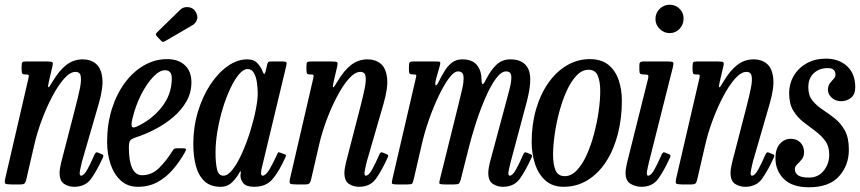

<svg xmlns="http://www.w3.org/2000/svg" viewBox="-20 -780 3639 812"><path d="M89.5 -520H179.5Q198.5 -520 201.8 -516.5Q205 -513 201.5 -498.5L186.5 -434.5Q181 -410 185 -410.8Q189 -411.5 202 -434.5Q230 -482 260.8 -505.5Q291.5 -529 330 -529Q363 -529 385.2 -510.8Q407.5 -492.5 412.5 -451.2Q417.5 -410 397.5 -341L326.5 -96Q324.5 -89 320.8 -70.8Q317 -52.5 317 -48.5Q317 -37 322.5 -37Q334.5 -37 348.8 -62.2Q363 -87.5 380 -127Q383 -133 386 -135Q389 -137 396 -134L409 -128.5Q415.5 -126 416.8 -123.5Q418 -121 415.5 -114.5Q390 -58.5 365.5 -24.2Q341 10 294 10Q270 10 251 -2.5Q232 -15 232 -49.5Q232 -57 234 -69.5Q236 -82 238.5 -92L300 -330Q311 -372.5 317.8 -405.5Q324.5 -438.5 321.5 -457.2Q318.5 -476 299.5 -476Q276.5 -476 251 -447.2Q225.5 -418.5 201 -372Q176.5 -325.5 156.5 -271.8Q136.5 -218 125 -167.5L92 -24.5Q89.5 -13 85.8 -6.5Q82 0 66.5 0H27.5Q6 0 2.2 -3.8Q-1.5 -7.5 2 -24.5L100 -447.5Q103 -460.5 101 -462.8Q99 -465 93 -465H88.5Q76 -465 73.8 -469.5Q71.5 -474 71.5 -486.5V-500.5Q71.5 -513 74.5 -516.5Q77.5 -520 89.5 -520Z M433 -180Q433 -255 453 -318.8Q473 -382.5 508.2 -430Q543.5 -477.5 589.5 -503.8Q635.5 -530 687 -530Q734 -530 761.8 -504.2Q789.5 -478.5 789.5 -432Q789.5 -388 768.5 -351.2Q747.5 -314.5 713 -285Q678.5 -255.5 636.8 -233.8Q595 -212 553 -198.5Q537 -193.5 531 -186.2Q525 -179 525 -155Q525 -99.5 539 -69.2Q553 -39 580.5 -39Q622 -39 653 -69.8Q684 -100.5 711 -144Q715 -150.5 719.2 -151.8Q723.5 -153 734.5 -153H749Q763.5 -153 766 -150.2Q768.5 -147.5 762 -136Q740.5 -97.5 712.2 -64.2Q684 -31 647.2 -10.5Q610.5 10 563.5 10Q519.5 10 490.5 -16.8Q461.5 -43.5 447.2 -86.8Q433 -130 433 -180ZM557 -244Q622.5 -274 664.2 -327.2Q706 -380.5 706.5 -447Q707.5 -483 677.5 -483Q654.5 -483 627.2 -454.2Q600 -425.5 576.5 -379Q553 -332.5 540 -278Q535 -258 537 -247.2Q539 -236.5 557 -244ZM807.5 -730Q818.5 -711.5 812.8 -696.2Q807 -681 794 -673.5L680 -607Q673.5 -603 669.8 -602.8Q666 -602.5 660.5 -608.5L643.5 -626.5Q635.5 -635 643.5 -642.5L741.5 -738Q755.5 -752 776.5 -749.8Q797.5 -747.5 807.5 -730Z M1187 -114.5Q1162 -58.5 1134.2 -24.2Q1106.5 10 1055 10Q1021 10 1008.8 -5.5Q996.5 -21 997 -38Q997 -41.5 997.5 -43.8Q998 -46 998.5 -50Q999 -55.5 997.2 -55.5Q995.5 -55.5 992.5 -50Q982 -29.5 962.2 -9.8Q942.5 10 913 10Q869.5 10 844.2 -14.2Q819 -38.5 808.2 -79.2Q797.5 -120 797.5 -170Q797.5 -243 817.2 -308Q837 -373 870 -422.8Q903 -472.5 943.5 -500.8Q984 -529 1025.5 -529Q1054.5 -529 1069.2 -512.2Q1084 -495.5 1089.5 -480.5Q1094 -468.5 1097.2 -467.5Q1100.5 -466.5 1103.5 -479L1110 -507Q1111.5 -514 1114.2 -517Q1117 -520 1125 -520H1173.5Q1188.5 -520 1191 -516.5Q1193.5 -513 1190.5 -501L1087 -69Q1084 -58 1084 -48.5Q1084 -37 1090.5 -37Q1103.5 -37 1118.8 -62.2Q1134 -87.5 1152 -127Q1155 -133.5 1156.2 -135.2Q1157.5 -137 1164.5 -134.5L1181.5 -128.5Q1188.5 -126.5 1189.2 -123.8Q1190 -121 1187 -114.5ZM1070 -385Q1070 -409.5 1066.2 -433.2Q1062.5 -457 1053.2 -472.5Q1044 -488 1027 -488Q1009.5 -488 990.5 -465.5Q971.5 -443 953.8 -405.2Q936 -367.5 922 -321.2Q908 -275 899.8 -226.5Q891.5 -178 891.5 -135Q891.5 -91 897.8 -64Q904 -37 925 -37Q944 -37 964.2 -63.5Q984.5 -90 1003.5 -132.2Q1022.5 -174.5 1037.5 -222.2Q1052.5 -270 1061.2 -313.5Q1070 -357 1070 -385Z M1294 -520H1384Q1403 -520 1406.2 -516.5Q1409.5 -513 1406 -498.5L1391 -434.5Q1385.5 -410 1389.5 -410.8Q1393.5 -411.5 1406.5 -434.5Q1434.5 -482 1465.2 -505.5Q1496 -529 1534.5 -529Q1567.5 -529 1589.8 -510.8Q1612 -492.5 1617 -451.2Q1622 -410 1602 -341L1531 -96Q1529 -89 1525.2 -70.8Q1521.5 -52.5 1521.5 -48.5Q1521.5 -37 1527 -37Q1539 -37 1553.2 -62.2Q1567.5 -87.5 1584.5 -127Q1587.5 -133 1590.5 -135Q1593.5 -137 1600.5 -134L1613.5 -128.5Q1620 -126 1621.2 -123.5Q1622.5 -121 1620 -114.5Q1594.5 -58.5 1570 -24.2Q1545.5 10 1498.5 10Q1474.5 10 1455.5 -2.5Q1436.5 -15 1436.5 -49.5Q1436.5 -57 1438.5 -69.5Q1440.5 -82 1443 -92L1504.5 -330Q1515.5 -372.5 1522.2 -405.5Q1529 -438.5 1526 -457.2Q1523 -476 1504 -476Q1481 -476 1455.5 -447.2Q1430 -418.5 1405.5 -372Q1381 -325.5 1361 -271.8Q1341 -218 1329.5 -167.5L1296.5 -24.5Q1294 -13 1290.2 -6.5Q1286.5 0 1271 0H1232Q1210.5 0 1206.8 -3.8Q1203 -7.5 1206.5 -24.5L1304.5 -447.5Q1307.5 -460.5 1305.5 -462.8Q1303.5 -465 1297.5 -465H1293Q1280.5 -465 1278.2 -469.5Q1276 -474 1276 -486.5V-500.5Q1276 -513 1279 -516.5Q1282 -520 1294 -520Z M1728.5 -520H1821.5Q1837.5 -520 1840.5 -518.5Q1843.5 -517 1840.5 -503.5L1824 -445.5Q1818.5 -421.5 1822.8 -419Q1827 -416.5 1838.5 -440.5Q1848.5 -460.5 1861 -481Q1873.5 -501.5 1891.5 -515.2Q1909.5 -529 1934.5 -529Q1977 -529 1996.5 -505.5Q2016 -482 2016.5 -443.5Q2017 -425 2021.2 -424.2Q2025.5 -423.5 2035 -443Q2055.5 -484 2079.8 -506.5Q2104 -529 2139 -529Q2195.5 -529 2214.8 -487.2Q2234 -445.5 2205.5 -341L2140 -96Q2138 -89 2134 -70.8Q2130 -52.5 2130 -48.5Q2130 -37 2135.5 -37Q2147.5 -37 2161.8 -62.2Q2176 -87.5 2193 -127Q2196 -133 2199 -135Q2202 -137 2209 -134L2222 -128.5Q2228.5 -126 2229.8 -123.5Q2231 -121 2228.5 -114.5Q2203 -58.5 2178.5 -24.2Q2154 10 2107 10Q2083 10 2064 -2.5Q2045 -15 2045 -49.5Q2045 -57 2047 -69.8Q2049 -82.5 2051.5 -92L2115.5 -330Q2127 -372 2135.5 -405.5Q2144 -439 2142.2 -458.5Q2140.5 -478 2120.5 -478Q2099.5 -478 2077.2 -447.5Q2055 -417 2033.5 -368Q2012 -319 1993.5 -262.2Q1975 -205.5 1962 -153L1928.5 -20.5Q1925 -7.5 1920.8 -3.8Q1916.5 0 1900 0H1862Q1839.5 0 1838.2 -4.2Q1837 -8.5 1841.5 -26L1917 -330Q1927.5 -371.5 1935 -405Q1942.5 -438.5 1940 -458.2Q1937.5 -478 1917 -478Q1900.5 -478 1879.2 -449.8Q1858 -421.5 1835.8 -375.2Q1813.5 -329 1794.2 -274Q1775 -219 1763 -166L1729.5 -21Q1726 -7 1723 -3.5Q1720 0 1702.5 0H1660.5Q1638 0 1637.2 -4.8Q1636.5 -9.5 1640.5 -27L1737 -442.5Q1740.5 -457.5 1740.5 -461.2Q1740.5 -465 1733 -465H1731.5Q1718.5 -465 1714 -467.8Q1709.5 -470.5 1709.5 -483.5V-497.5Q1709.5 -511 1712.2 -515.5Q1715 -520 1728.5 -520Z M2228.5 -180Q2228.5 -254 2247 -317.8Q2265.5 -381.5 2298.8 -429Q2332 -476.5 2377 -503.2Q2422 -530 2474.5 -530Q2523 -530 2552.8 -506Q2582.5 -482 2596.2 -442Q2610 -402 2610 -354Q2610 -279.5 2593 -213.5Q2576 -147.5 2543.8 -97.2Q2511.5 -47 2465.8 -18.5Q2420 10 2363 10Q2317 10 2287 -16.5Q2257 -43 2242.8 -86.5Q2228.5 -130 2228.5 -180ZM2319 -125Q2319 -84.5 2329.5 -59.8Q2340 -35 2368.5 -35Q2396 -35 2419.5 -59.8Q2443 -84.5 2461.2 -125Q2479.5 -165.5 2492.2 -213.5Q2505 -261.5 2511.8 -309.2Q2518.5 -357 2518.5 -395Q2518.5 -435.5 2508 -460.2Q2497.5 -485 2469 -485Q2441.5 -485 2418 -460.2Q2394.5 -435.5 2376.2 -395Q2358 -354.5 2345.2 -306.5Q2332.5 -258.5 2325.8 -210.8Q2319 -163 2319 -125Z M2752 -700Q2752 -725 2769.8 -742.5Q2787.5 -760 2812 -760Q2837 -760 2854.5 -742.5Q2872 -725 2871 -700Q2870.5 -675.5 2853.8 -657.8Q2837 -640 2812 -640Q2787.5 -640 2769.8 -657.8Q2752 -675.5 2752 -700ZM2825.5 -495 2725 -96Q2723 -89 2719.2 -70.8Q2715.5 -52.5 2715.5 -48.5Q2715.5 -37 2721 -37Q2733 -37 2747.2 -62.2Q2761.5 -87.5 2778.5 -127Q2781.5 -133 2784.5 -135Q2787.5 -137 2794.5 -134L2807.5 -128.5Q2814 -126 2815.2 -123.5Q2816.5 -121 2814 -114.5Q2788.5 -58.5 2764 -24.2Q2739.5 10 2692.5 10Q2668.5 10 2647 -2.5Q2625.5 -15 2625.5 -49.5Q2625.5 -57 2627.5 -69.5Q2629.5 -82 2632 -92L2721 -448Q2723.5 -459 2720.5 -462Q2717.5 -465 2705 -465H2704Q2691.5 -465 2687.8 -468.2Q2684 -471.5 2684 -484V-504Q2684 -514.5 2688.2 -517.2Q2692.5 -520 2702 -520H2805Q2824 -520 2826.8 -516Q2829.5 -512 2825.5 -495Z M2927 -520H3017Q3036 -520 3039.2 -516.5Q3042.5 -513 3039 -498.5L3024 -434.5Q3018.5 -410 3022.5 -410.8Q3026.5 -411.5 3039.5 -434.5Q3067.5 -482 3098.2 -505.5Q3129 -529 3167.5 -529Q3200.5 -529 3222.8 -510.8Q3245 -492.5 3250 -451.2Q3255 -410 3235 -341L3164 -96Q3162 -89 3158.2 -70.8Q3154.5 -52.5 3154.5 -48.5Q3154.5 -37 3160 -37Q3172 -37 3186.2 -62.2Q3200.5 -87.5 3217.5 -127Q3220.5 -133 3223.5 -135Q3226.5 -137 3233.5 -134L3246.5 -128.5Q3253 -126 3254.2 -123.5Q3255.5 -121 3253 -114.5Q3227.5 -58.5 3203 -24.2Q3178.5 10 3131.5 10Q3107.5 10 3088.5 -2.5Q3069.5 -15 3069.5 -49.5Q3069.5 -57 3071.5 -69.5Q3073.5 -82 3076 -92L3137.5 -330Q3148.5 -372.5 3155.2 -405.5Q3162 -438.5 3159 -457.2Q3156 -476 3137 -476Q3114 -476 3088.5 -447.2Q3063 -418.5 3038.5 -372Q3014 -325.5 2994 -271.8Q2974 -218 2962.5 -167.5L2929.5 -24.5Q2927 -13 2923.2 -6.5Q2919.5 0 2904 0H2865Q2843.5 0 2839.8 -3.8Q2836 -7.5 2839.5 -24.5L2937.5 -447.5Q2940.5 -460.5 2938.5 -462.8Q2936.5 -465 2930.5 -465H2926Q2913.5 -465 2911.2 -469.5Q2909 -474 2909 -486.5V-500.5Q2909 -513 2912 -516.5Q2915 -520 2927 -520Z M3487 -125.5Q3487 -161 3470 -184.2Q3453 -207.5 3427.8 -226Q3402.5 -244.5 3377 -264.5Q3351.5 -284.5 3334.5 -312.8Q3317.5 -341 3317.5 -385Q3317.5 -427 3337.5 -460.2Q3357.5 -493.5 3392.5 -512.8Q3427.5 -532 3473 -532Q3528 -532 3562.5 -500Q3597 -468 3597 -411Q3597 -381 3579.2 -366.5Q3561.5 -352 3537.5 -352Q3513.5 -352 3497.5 -366.8Q3481.5 -381.5 3481.5 -400Q3481.5 -417 3489.5 -427.5Q3497.5 -438 3505.5 -446.2Q3513.5 -454.5 3513.5 -464.5Q3513.5 -476.5 3506.2 -484.2Q3499 -492 3480 -492Q3445.5 -492 3422 -470.8Q3398.5 -449.5 3398.5 -411Q3398.5 -376.5 3415.8 -355Q3433 -333.5 3458.8 -316.5Q3484.5 -299.5 3510 -279.5Q3535.5 -259.5 3552.8 -228.5Q3570 -197.5 3570 -147Q3570 -80.5 3528.2 -34.2Q3486.5 12 3401 12Q3330.5 12 3295 -23.2Q3259.5 -58.5 3259.5 -111Q3259.5 -151 3278.5 -172Q3297.5 -193 3323.5 -193Q3350 -193 3365.2 -177Q3380.5 -161 3380.5 -137Q3380.5 -118 3370.8 -106Q3361 -94 3351.2 -84.8Q3341.5 -75.5 3341.5 -65.5Q3341.5 -48.5 3355 -38.8Q3368.5 -29 3401.5 -29Q3440.5 -29 3463.8 -58.2Q3487 -87.5 3487 -125.5Z"/></svg>

Font: Besley* Condensed
Style: Italic
Weight: 400
Width: 3
Italic angle: -13°
Designer: Owen Earl
Foundry: indestructible type*
Version: Version 3.000; ttfautohint (v1.8.3)